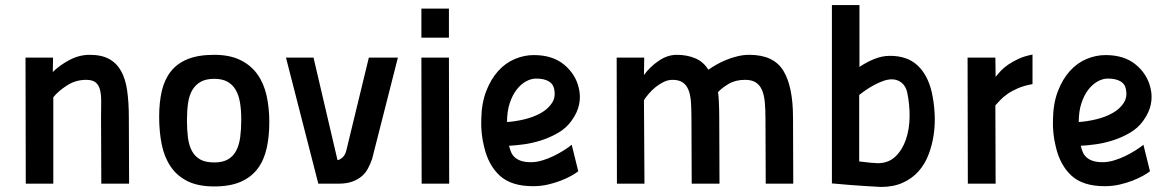

<svg xmlns="http://www.w3.org/2000/svg" viewBox="-20 -727 4641 760"><path d="M82 0 81 -499H190L189 -442Q215 -468 254 -489Q293 -510 335 -510Q382 -510 412 -493.5Q442 -477 459.5 -445.5Q477 -414 483.5 -367.5Q490 -321 490 -261L491 0H381L380 -260Q380 -294 380.5 -321.5Q381 -349 376.5 -369Q372 -389 359.5 -400Q347 -411 321 -411Q280 -411 245.5 -389Q211 -367 191 -342V0Z M828 -510Q889 -510 931 -489.5Q973 -469 998.5 -433.5Q1024 -398 1035 -349.5Q1046 -301 1046 -244Q1046 -187 1035.5 -140Q1025 -93 1000 -59.5Q975 -26 933 -7.5Q891 11 828 11Q764 11 722 -10Q680 -31 655 -68.5Q630 -106 620 -156Q610 -206 610 -265Q610 -322 620.5 -367Q631 -412 656 -444Q681 -476 723 -493Q765 -510 828 -510ZM828 -84Q862 -84 883 -96.5Q904 -109 915.5 -131.5Q927 -154 931 -185.5Q935 -217 935 -254Q935 -291 930 -321Q925 -351 912.5 -372Q900 -393 879.5 -404Q859 -415 828 -415Q796 -415 775 -403.5Q754 -392 741.5 -371Q729 -350 724.5 -319.5Q720 -289 720 -251Q720 -213 724 -182Q728 -151 740 -129Q752 -107 773 -95.5Q794 -84 828 -84Z M1221 -499 1316 -93Q1327 -95 1337 -105Q1347 -115 1351 -132L1440 -499H1555L1453 -98Q1446 -78 1436.5 -60Q1427 -42 1411.5 -29Q1396 -16 1374 -8Q1352 0 1320 0H1240L1112 -499Z M1648 -499H1757L1758 0H1649ZM1648 -693H1757V-578H1648Z M2269 -49Q2259 -41 2241 -31Q2223 -21 2200 -12Q2177 -3 2149 3.5Q2121 10 2090 10Q2004 10 1958.5 -31.5Q1913 -73 1896 -147Q1883 -199 1885 -254Q1886 -318 1904.5 -366Q1923 -414 1952 -446Q1981 -478 2018 -493.5Q2055 -509 2093 -509Q2167 -509 2212.5 -471.5Q2258 -434 2271 -379Q2279 -347 2272.5 -314.5Q2266 -282 2243 -250Q2222 -220 2189 -201Q2156 -182 2121 -171Q2086 -160 2052 -155.5Q2018 -151 1995 -150Q1998 -137 2003 -125Q2008 -113 2018 -104Q2028 -95 2043.5 -90Q2059 -85 2082 -85Q2103 -85 2126.5 -92Q2150 -99 2171.5 -109.5Q2193 -120 2212 -132Q2231 -144 2243 -154ZM2102 -416Q2082 -416 2061.5 -404.5Q2041 -393 2024.5 -371.5Q2008 -350 1997.5 -318Q1987 -286 1987 -244Q2019 -246 2055 -254.5Q2091 -263 2120 -279Q2149 -295 2165 -319.5Q2181 -344 2173 -377Q2169 -396 2150.5 -406Q2132 -416 2102 -416Z M2422 0 2421 -499H2530L2529 -430Q2552 -462 2587 -486Q2622 -510 2659 -510Q2699 -510 2731.5 -496.5Q2764 -483 2784 -451Q2798 -461 2816.5 -471.5Q2835 -482 2856 -490.5Q2877 -499 2900 -504.5Q2923 -510 2946 -510Q3042 -510 3080.5 -447.5Q3119 -385 3119 -261L3120 0H3011L3010 -256Q3010 -292 3007.5 -321Q3005 -350 2996.5 -370Q2988 -390 2972 -400.5Q2956 -411 2929 -411Q2891 -411 2863.5 -394.5Q2836 -378 2822 -362Q2824 -354 2825.5 -324.5Q2827 -295 2827 -259L2828 0H2718L2717 -257Q2717 -294 2715 -323Q2713 -352 2705 -371.5Q2697 -391 2682 -401Q2667 -411 2642 -411Q2625 -411 2608 -403Q2591 -395 2576 -383Q2561 -371 2549 -357Q2537 -343 2529 -331L2531 0Z M3382 -462Q3408 -480 3439.5 -493Q3471 -506 3503 -506Q3571 -506 3611.5 -468.5Q3652 -431 3668 -363Q3677 -323 3679.5 -279.5Q3682 -236 3676 -194.5Q3670 -153 3655.5 -115Q3641 -77 3615.5 -48.5Q3590 -20 3553 -3.5Q3516 13 3467 13Q3440 12 3406 9.5Q3372 7 3343 5Q3308 2 3273 -1V-707H3382ZM3510 -413Q3495 -413 3477.5 -407Q3460 -401 3442 -391.5Q3424 -382 3408 -371Q3392 -360 3381 -351V-88Q3403 -85 3424.5 -83Q3446 -81 3454 -81Q3497 -81 3524.5 -107.5Q3552 -134 3566 -175Q3580 -216 3580.5 -265.5Q3581 -315 3571 -361Q3566 -385 3549.5 -399Q3533 -413 3510 -413Z M3810 -499H3920L3921 -423Q3929 -433 3941 -446Q3953 -459 3970.5 -471Q3988 -483 4011.5 -494Q4035 -505 4067 -511V-394Q4033 -388 4009 -377.5Q3985 -367 3968.5 -355.5Q3952 -344 3940.5 -332Q3929 -320 3920 -310L3921 0H3811Z M4532 -49Q4522 -41 4504 -31Q4486 -21 4463 -12Q4440 -3 4412 3.5Q4384 10 4353 10Q4267 10 4221.5 -31.5Q4176 -73 4159 -147Q4146 -199 4148 -254Q4149 -318 4167.5 -366Q4186 -414 4215 -446Q4244 -478 4281 -493.5Q4318 -509 4356 -509Q4430 -509 4475.5 -471.5Q4521 -434 4534 -379Q4542 -347 4535.5 -314.5Q4529 -282 4506 -250Q4485 -220 4452 -201Q4419 -182 4384 -171Q4349 -160 4315 -155.5Q4281 -151 4258 -150Q4261 -137 4266 -125Q4271 -113 4281 -104Q4291 -95 4306.5 -90Q4322 -85 4345 -85Q4366 -85 4389.5 -92Q4413 -99 4434.5 -109.5Q4456 -120 4475 -132Q4494 -144 4506 -154ZM4365 -416Q4345 -416 4324.5 -404.5Q4304 -393 4287.5 -371.5Q4271 -350 4260.5 -318Q4250 -286 4250 -244Q4282 -246 4318 -254.5Q4354 -263 4383 -279Q4412 -295 4428 -319.5Q4444 -344 4436 -377Q4432 -396 4413.5 -406Q4395 -416 4365 -416Z"/></svg>

Font: Panefresco 750wt
Style: Regular
Weight: 750
Foundry: Campivisivi & Chank Co
Version: Version 1.000